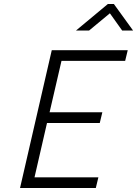

<svg xmlns="http://www.w3.org/2000/svg" viewBox="-20 -948 691 968"><path d="M524 -928H554L651 -794H596L534 -881L429 -794H363ZM241 -695H624L611 -641H290L230 -382H496L483 -328H217L154 -54H476L463 0H81Z"/></svg>

Font: Cairo Light
Style: Italic
Weight: 300
Italic angle: -13°
Designer: Mohamed Gaber, Accademia di Belle Arti di Urbino and others
Foundry: Kief Type Foundry, Accademia di Belle Arti di Urbino and others
Version: Version 3.011